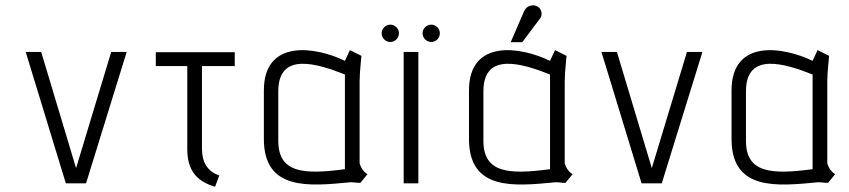

<svg xmlns="http://www.w3.org/2000/svg" viewBox="-20 -699 3237 732"><path d="M308 0 463 -501H404L270 -58L137 -501H78L231 0Z M816 -30C769 -46 750 -83 750 -132V-447H875V-500H574V-447H694V-132C694 -54 725 -9 800 13Z M1381 -35C1357 -49 1351 -77 1351 -77V-389C1351 -421 1358 -486 1358 -486L1314 -508L1295 -467C1182 -522 986 -551 986 -354V-169C986 29 1159 11 1314 -4C1327 -5 1342 -1 1354 -2ZM1295 -54C1138 -33 1041 -39 1041 -162V-351C1041 -504 1191 -456 1295 -415Z M1575 0V-501H1519V0ZM1468 -539C1486 -539 1501 -554 1501 -572C1501 -590 1486 -605 1468 -605C1450 -605 1435 -590 1435 -572C1435 -554 1450 -539 1468 -539ZM1624 -539C1642 -539 1657 -554 1657 -572C1657 -590 1642 -605 1624 -605C1606 -605 1591 -590 1591 -572C1591 -554 1606 -539 1624 -539Z M2163 -35C2139 -49 2133 -77 2133 -77V-389C2133 -421 2140 -486 2140 -486L2096 -508L2077 -467C1964 -522 1768 -551 1768 -354V-169C1768 29 1941 11 2096 -4C2109 -5 2124 -1 2136 -2ZM2077 -54C1920 -33 1823 -39 1823 -162V-351C1823 -504 1973 -456 2077 -415ZM1971 -538 2040 -630C2050 -644 2045 -670 2023 -677C2006 -682 1987 -676 1978 -656L1927 -538Z M2503 0 2658 -501H2599L2465 -58L2332 -501H2273L2426 0Z M3164 -35C3140 -49 3134 -77 3134 -77V-389C3134 -421 3141 -486 3141 -486L3097 -508L3078 -467C2965 -522 2769 -551 2769 -354V-169C2769 29 2942 11 3097 -4C3110 -5 3125 -1 3137 -2ZM3078 -54C2921 -33 2824 -39 2824 -162V-351C2824 -504 2974 -456 3078 -415Z"/></svg>

Font: Advent Pro
Style: Regular
Weight: 400
Designer: Andreas Kalpakidis
Foundry: Andreas Kalpakidis
Version: Version 2.002 2008